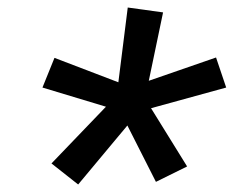

<svg xmlns="http://www.w3.org/2000/svg" viewBox="-20 -769 640 511"><path d="M188 -278 117 -334 262 -485 93 -536 125 -615 295 -550 320 -749 414 -736 376 -554 555 -616 582 -536 382 -481 478 -326 395 -285 319 -435Z"/></svg>

Font: Iosevka HT Medium Extended
Style: Italic
Weight: 500
Width: 7
Italic angle: -9°
Monospace: yes
Designer: Belleve Invis
Foundry: Belleve Invis
Version: Version 32.3.0; ttfautohint (v1.8.4)